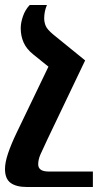

<svg xmlns="http://www.w3.org/2000/svg" viewBox="-27 -512 426 769"><path d="M161 -492Q155 -478 152.5 -464.5Q150 -451 150 -439Q150 -423 156 -408.5Q162 -394 186 -374L314 -270L163 46Q144 86 135 106.5Q126 127 126 146Q126 175 168 175H345V237H81Q38 237 15.5 220.5Q-7 204 -7 165Q-7 139 5 103Q17 67 39 21L167 -245L105 -295Q79 -316 67.5 -342Q56 -368 56 -399Q56 -421 65 -447Q74 -473 92 -492Z"/></svg>

Font: Noto Serif Armenian ExtraCondensed
Style: Bold
Weight: 700
Width: 2
Designer: Monotype Design Team
Foundry: Monotype Imaging Inc.
Version: Version 2.008; ttfautohint (v1.8.4.7-5d5b)